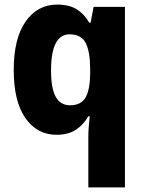

<svg xmlns="http://www.w3.org/2000/svg" viewBox="-20 -579 631 839"><path d="M366 18Q366 -17 372 -71H366Q345 -34 311.5 -12Q278 10 227 10Q142 10 91 -63Q40 -136 40 -273Q40 -411 92 -485Q144 -559 230 -559Q282 -559 315 -538.5Q348 -518 370 -480H376L389 -549H526V240H366ZM286 -119Q334 -119 353.5 -152.5Q373 -186 374 -254V-277Q374 -353 354.5 -391Q335 -429 284 -429Q203 -429 203 -270Q203 -193 223.5 -156Q244 -119 286 -119Z"/></svg>

Font: Noto Sans SemiCondensed ExtraBold
Style: Regular
Weight: 800
Width: 4
Designer: Monotype Design Team
Foundry: Monotype Imaging Inc.
Version: Version 2.013; ttfautohint (v1.8.4.7-5d5b)